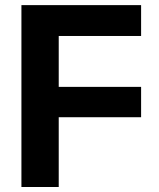

<svg xmlns="http://www.w3.org/2000/svg" viewBox="-20 -748 637 768"><path d="M65.7 0V-727.5H544.4V-604.1H214.9V-400.5H544.4V-279.1H214.9V0Z"/></svg>

Font: Adwaita Sans
Style: Regular
Weight: 400
Designer: Rasmus Andersson
Foundry: rsms
Version: Version 4.001;git-9221beed3